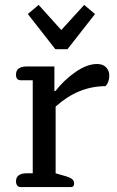

<svg xmlns="http://www.w3.org/2000/svg" viewBox="-20 -760 475 780"><path d="M93 -703 137 -740 229 -638 322 -740 366 -703 254 -560H205ZM45 -24Q45 -40 56.5 -48Q68 -56 88 -56H113V-434H64Q45 -434 45 -457Q45 -474 56.5 -482Q68 -490 88 -490H201V-390H205Q241 -436 287.5 -468Q334 -500 374 -500Q398 -500 411 -486.5Q424 -473 424 -453Q424 -427 409 -410Q298 -410 206 -327V-56L251 -43Q267 -38 274 -31.5Q281 -25 281 -14Q281 0 268 0H64Q55 0 50 -6.5Q45 -13 45 -24Z"/></svg>

Font: Maitree Medium
Style: Regular
Weight: 500
Designer: CadsonDemak Team
Foundry: CadsonDemak
Version: Version 1.000